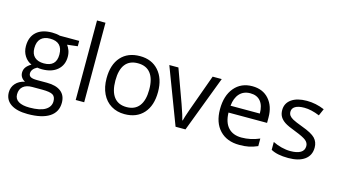

<svg xmlns="http://www.w3.org/2000/svg" viewBox="-104 -1146 3132 1772"><g transform="rotate(15 1462.0 -260.0)"><path d="M523.9 -535.2V-483.9L424.8 -472.2Q438.5 -455.1 449.2 -427.5Q460 -399.9 460 -365.2Q460 -286.6 406.2 -239.7Q352.5 -192.9 258.8 -192.9Q234.9 -192.9 213.9 -196.8Q162.1 -169.4 162.1 -127.9Q162.1 -106 180.2 -95.5Q198.2 -85 242.2 -85H336.9Q423.8 -85 470.5 -48.3Q517.1 -11.7 517.1 58.1Q517.1 147 445.8 193.6Q374.5 240.2 237.8 240.2Q132.8 240.2 75.9 201.2Q19 162.1 19 90.8Q19 42 50.3 6.3Q81.5 -29.3 138.2 -42Q117.7 -51.3 103.8 -70.8Q89.8 -90.3 89.8 -116.2Q89.8 -145.5 105.5 -167.5Q121.1 -189.5 154.8 -210Q113.3 -227.1 87.2 -268.1Q61 -309.1 61 -361.8Q61 -449.7 113.8 -497.3Q166.5 -544.9 263.2 -544.9Q305.2 -544.9 338.9 -535.2ZM97.2 89.8Q97.2 133.3 133.8 155.8Q170.4 178.2 238.8 178.2Q340.8 178.2 389.9 147.7Q439 117.2 439 64.9Q439 21.5 412.1 4.6Q385.3 -12.2 311 -12.2H213.9Q158.7 -12.2 127.9 14.2Q97.2 40.5 97.2 89.8ZM141.1 -363.8Q141.1 -307.6 172.9 -278.8Q204.6 -250 261.2 -250Q379.9 -250 379.9 -365.2Q379.9 -485.8 259.8 -485.8Q202.6 -485.8 171.9 -455.1Q141.1 -424.3 141.1 -363.8Z M714.8 0H633.8V-759.8H714.8Z M1348.6 -268.1Q1348.6 -137.2 1282.7 -63.7Q1216.8 9.8 1100.6 9.8Q1028.8 9.8 973.1 -23.9Q917.5 -57.6 887.2 -120.6Q856.9 -183.6 856.9 -268.1Q856.9 -398.9 922.4 -471.9Q987.8 -544.9 1104 -544.9Q1216.3 -544.9 1282.5 -470.2Q1348.6 -395.5 1348.6 -268.1ZM940.9 -268.1Q940.9 -165.5 981.9 -111.8Q1022.9 -58.1 1102.5 -58.1Q1182.1 -58.1 1223.4 -111.6Q1264.6 -165 1264.6 -268.1Q1264.6 -370.1 1223.4 -423.1Q1182.1 -476.1 1101.6 -476.1Q1022 -476.1 981.4 -423.8Q940.9 -371.6 940.9 -268.1Z M1587.9 0 1384.8 -535.2H1471.7L1586.9 -217.8Q1626 -106.4 1632.8 -73.2H1636.7Q1642.1 -99.1 1670.7 -180.4Q1699.2 -261.7 1798.8 -535.2H1885.7L1682.6 0Z M2197.8 9.8Q2079.1 9.8 2010.5 -62.5Q1941.9 -134.8 1941.9 -263.2Q1941.9 -392.6 2005.6 -468.8Q2069.3 -544.9 2176.8 -544.9Q2277.3 -544.9 2335.9 -478.8Q2394.5 -412.6 2394.5 -304.2V-252.9H2025.9Q2028.3 -158.7 2073.5 -109.9Q2118.7 -61 2200.7 -61Q2287.1 -61 2371.6 -97.2V-24.9Q2328.6 -6.3 2290.3 1.7Q2252 9.8 2197.8 9.8ZM2175.8 -477.1Q2111.3 -477.1 2073 -435.1Q2034.7 -393.1 2027.8 -318.8H2307.6Q2307.6 -395.5 2273.4 -436.3Q2239.3 -477.1 2175.8 -477.1Z M2877.9 -146Q2877.9 -71.3 2822.3 -30.8Q2766.6 9.8 2666 9.8Q2559.6 9.8 2500 -23.9V-99.1Q2538.6 -79.6 2582.8 -68.4Q2627 -57.1 2668 -57.1Q2731.4 -57.1 2765.6 -77.4Q2799.8 -97.7 2799.8 -139.2Q2799.8 -170.4 2772.7 -192.6Q2745.6 -214.8 2667 -245.1Q2592.3 -272.9 2560.8 -293.7Q2529.3 -314.5 2513.9 -340.8Q2498.5 -367.2 2498.5 -403.8Q2498.5 -469.2 2551.8 -507.1Q2605 -544.9 2697.8 -544.9Q2784.2 -544.9 2866.7 -509.8L2837.9 -443.8Q2757.3 -477.1 2691.9 -477.1Q2634.3 -477.1 2605 -459Q2575.7 -440.9 2575.7 -409.2Q2575.7 -387.7 2586.7 -372.6Q2597.7 -357.4 2622.1 -343.8Q2646.5 -330.1 2715.8 -304.2Q2811 -269.5 2844.5 -234.4Q2877.9 -199.2 2877.9 -146Z"/></g></svg>

Font: f0_58959 
Style: Regular
Weight: 400
Foundry: Ascender Corporation
Version: Version 1.10